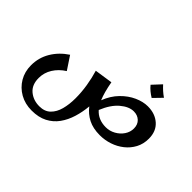

<svg xmlns="http://www.w3.org/2000/svg" viewBox="-163 -923 1480 1480"><g transform="rotate(45 576.5 -183.0)"><path d="M305 247Q233 247 176.5 215Q120 183 87.5 128Q55 73 55 3Q55 -80 96.5 -149.5Q138 -219 211 -267L282 -160Q228 -126 197 -76.5Q166 -27 166 31Q166 105 212 143.5Q258 182 324 182Q381 182 415 149Q449 116 463.5 61.5Q478 7 478 -59.5Q478 -126 467 -193.5Q456 -261 438 -320L586 -342Q603 -247 628 -188Q656 -261 704.5 -310.5Q753 -360 809 -385Q865 -410 916 -410Q996 -410 1047 -364.5Q1098 -319 1098 -239Q1098 -181 1073.5 -135Q1049 -89 1008 -56.5Q967 -24 916 -7Q865 10 811 10Q737 10 685 -16.5Q633 -43 597 -90Q591 -24 572.5 36.5Q554 97 520 144.5Q486 192 433 219.5Q380 247 305 247ZM867 -306Q815 -306 760 -259.5Q705 -213 668 -122Q717 -66 800 -66Q842 -66 879 -86.5Q916 -107 938.5 -140.5Q961 -174 961 -213Q961 -256 934.5 -281Q908 -306 867 -306ZM891 -476Q869 -489 848.5 -506Q828 -523 813 -542L879 -613Q897 -593 915.5 -576.5Q934 -560 957 -544Z"/></g></svg>

Font: Marhey
Style: Regular
Weight: 400
Designer: Nur Syamsi & Bustanul Arifin
Foundry: Namelatype
Version: Version 1.000; ttfautohint (v1.8.4.7-5d5b)